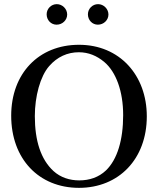

<svg xmlns="http://www.w3.org/2000/svg" viewBox="-20 -892 762 926"><path d="M503 -822C503 -849 480 -872 453 -872C426 -872 404 -850 404 -823C404 -795 425 -773 452 -773C480 -773 503 -795 503 -822ZM304 -822C304 -849 281 -872 254 -872C227 -872 205 -850 205 -823C205 -795 226 -773 253 -773C281 -773 304 -795 304 -822ZM688 -331C688 -529 557 -676 361 -676C166 -676 34 -537 34 -334C34 -126 167 14 361 14C553 14 688 -125 688 -331ZM574 -337C574 -217 546 -123 491 -70C456 -37 412 -22 362 -22C316 -22 272 -36 238 -67C177 -123 148 -213 148 -332C148 -427 174 -524 217 -573C256 -618 306 -640 360 -640C407 -640 447 -623 483 -593C540 -545 574 -451 574 -337Z"/></svg>

Font: STIXGeneral
Style: Regular
Weight: 400
Designer: MicroPress Inc., with final additions and corrections provided by Coen Hoffman, Elsevier (retired)
Version: Version 1.1.0